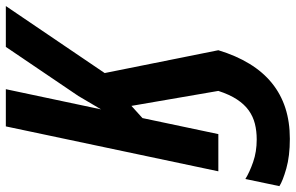

<svg xmlns="http://www.w3.org/2000/svg" viewBox="-246 -560 994 645"><g transform="rotate(-90 250.5 -237.0)"><path d="M106.9 240.2Q49.3 240.2 7.3 228.3Q-34.7 216.3 -51.8 205.1L-27.8 90.8Q-4.9 105 29.3 116.9Q63.5 128.9 105 128.9Q133.3 128.9 157.7 122.8Q182.1 116.7 202.6 102.1Q223.1 87.4 239.5 62.5Q255.9 37.6 268.1 0L217.8 -292L176.8 -254.9L123 0H-2L148.9 -713.9H273.9L206.1 -394L251 -470.2L416 -713.9H553.2L328.1 -381.8L404.8 0Q386.7 59.6 359.1 104.7Q331.5 149.9 294.4 179.9Q257.3 210 210.7 225.1Q164.1 240.2 106.9 240.2Z"/></g></svg>

Font: Open Sans Condensed
Style: Italic
Weight: 400
Width: 3
Italic angle: -12°
Designer: Monotype Design Team
Foundry: Monotype Imaging Inc.
Version: Version 3.000